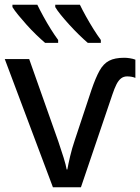

<svg xmlns="http://www.w3.org/2000/svg" viewBox="-20 -786 588 806"><path d="M501.5 -543.5Q512.7 -543.5 525.1 -541.5Q537.6 -539.6 548.3 -535.6V-459Q540.5 -462.4 531.2 -463.9Q522 -465.3 513.7 -465.3Q499 -465.3 488 -456.8Q477.1 -448.2 468.8 -431.6Q460.4 -415 452.1 -390.1L319.8 0H202.1L0 -538.1H102.5L224.6 -192.9Q237.8 -154.3 247.3 -123.5Q256.8 -92.8 259.8 -74.7H262.7Q266.6 -96.7 274.4 -129.9Q282.2 -163.1 293.5 -196.3L363.8 -408.2Q381.3 -459.5 397.7 -489Q414.1 -518.6 438 -531Q461.9 -543.5 501.5 -543.5ZM315.4 -766.1Q326.2 -743.7 341.3 -716.6Q356.4 -689.5 372.8 -663.3Q389.2 -637.2 403.3 -618.2V-606H348.6Q332 -620.1 311.8 -639.9Q291.5 -659.7 271.7 -681.4Q252 -703.1 235.8 -722.9Q219.7 -742.7 211.9 -756.3V-766.1ZM136.7 -766.1Q147.5 -743.7 162.4 -716.6Q177.2 -689.5 193.6 -663.3Q210 -637.2 224.1 -618.2V-606H169.4Q152.8 -620.1 132.3 -639.9Q111.8 -659.7 92.3 -681.4Q72.8 -703.1 56.6 -722.9Q40.5 -742.7 32.2 -756.3V-766.1Z"/></svg>

Font: Open Sans Medium
Style: Regular
Weight: 500
Designer: Monotype Design Team
Foundry: Monotype Imaging Inc.
Version: Version 3.000